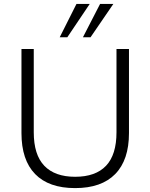

<svg xmlns="http://www.w3.org/2000/svg" viewBox="-20 -956 771 984"><path d="M365 8Q230 8 160 -64Q90 -136 90 -274V-705H153V-278Q153 -163 207 -106.5Q261 -50 365 -50Q470 -50 523.5 -106.5Q577 -163 577 -278V-705H641V-274Q641 -136 570.5 -64Q500 8 365 8ZM286 -765 372 -936H440L325 -765ZM405 -765 493 -936H561L444 -765Z"/></svg>

Font: Nunito Sans 11pt Light
Style: Regular
Weight: 300
Version: Version 3.101;gftools[0.9.27]